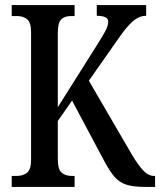

<svg xmlns="http://www.w3.org/2000/svg" viewBox="-20 -734 629 754"><path d="M26 0V-43H45Q69 -43 85.5 -55Q102 -67 102 -107V-607Q102 -646 86.5 -658.5Q71 -671 47 -671H26V-714H273V-671H259Q234 -671 220.5 -658Q207 -645 207 -604V-313L357 -551Q382 -590 393.5 -611.5Q405 -633 405 -649Q405 -672 360 -672V-714H554V-672Q525 -672 499 -648Q473 -624 444 -581L329 -417L499 -125Q523 -85 543 -64Q563 -43 586 -43H589V0H550Q503 0 475.5 -9Q448 -18 428.5 -41Q409 -64 386 -108L263 -339L207 -259V-110Q207 -69 222 -56Q237 -43 263 -43H273V0Z"/></svg>

Font: Noto Serif Myanmar ExtraCondensed Medium
Style: Regular
Weight: 500
Width: 2
Designer: Ben Mitchell and the Monotype Design Team
Foundry: Monotype Imaging Inc.
Version: Version 2.106; ttfautohint (v1.8.4.7-5d5b)